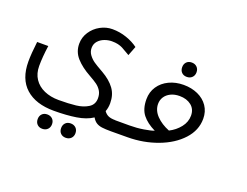

<svg xmlns="http://www.w3.org/2000/svg" viewBox="-105 -761 1409 1094"><g transform="rotate(20 600.0 -213.5)"><path d="M22 -213Q22 -260.5 31 -334.5H98.5Q88.5 -264 88.5 -210.5Q88.5 -165 110.2 -132.2Q132 -99.5 170.8 -82.5Q209.5 -65.5 259 -65.5Q319.5 -65.5 362.8 -70.5Q406 -75.5 436.2 -94.5Q466.5 -113.5 466.5 -151.5Q466.5 -177.5 455.2 -195.8Q444 -214 426.8 -226.5Q409.5 -239 380 -255.5Q324.5 -286 292 -322.2Q259.5 -358.5 259.5 -407.5Q259.5 -446.5 281 -479.2Q302.5 -512 337.2 -531Q372 -550 410 -550Q455 -550 496.5 -535.5Q538 -521 567 -499L545 -442L531.5 -450Q508.5 -464 495.5 -470.5Q482.5 -477 467.2 -480.5Q452 -484 430.5 -484Q409 -484 386.5 -475.8Q364 -467.5 349 -450.5Q334 -433.5 334 -409Q334 -386 347.8 -367.5Q361.5 -349 380.2 -336.2Q399 -323.5 427.5 -307.5L438 -301.5Q489 -272 515.2 -236Q541.5 -200 541.5 -149Q541.5 -120.5 532.5 -98Q543.5 -82 559.2 -75Q575 -68 601.5 -68V0Q565.5 0 545.2 -2.8Q525 -5.5 510.8 -14.5Q496.5 -23.5 485.5 -42.5Q447.5 -17 388.8 -7.8Q330 1.5 253.5 1.5Q144 1.5 83 -53Q22 -107.5 22 -213ZM184 77Q184 57.5 195.8 45.5Q207.5 33.5 227 33.5Q246.5 33.5 258.8 45.5Q271 57.5 271 77Q271 96.5 258.8 108.5Q246.5 120.5 227 120.5Q207.5 120.5 195.8 108.5Q184 96.5 184 77ZM327 79.5Q327 60 338.8 48Q350.5 36 370 36Q389.5 36 401.8 48Q414 60 414 79.5Q414 99 401.8 111Q389.5 123 370 123Q350.5 123 338.8 111Q327 99 327 79.5Z M598.5 -67.5H688.5Q731 -67.5 772.5 -74.2Q814 -81 833.5 -88.5Q782 -113.5 754.8 -148Q727.5 -182.5 727.5 -241.5Q727.5 -285 750.2 -319Q773 -353 812.5 -371.8Q852 -390.5 900 -390.5Q948 -390.5 986.8 -373Q1025.5 -355.5 1047.8 -322.8Q1070 -290 1070 -246.5Q1070 -176.5 1018.5 -120.5Q967 -64.5 882 -32.8Q797 -1 701 -0.5L598.5 0ZM909 -117Q947 -136 972.8 -168.5Q998.5 -201 998.5 -239.5Q998.5 -279 970.8 -301Q943 -323 900 -323Q869.5 -323 846.5 -311.8Q823.5 -300.5 811.2 -281.5Q799 -262.5 799 -239Q799 -200 829.5 -168.2Q860 -136.5 909 -117ZM856.5 -482.5Q856.5 -502 868.2 -514Q880 -526 899.5 -526Q919 -526 931.2 -514Q943.5 -502 943.5 -482.5Q943.5 -463 931.2 -451Q919 -439 899.5 -439Q880 -439 868.2 -451Q856.5 -463 856.5 -482.5Z"/></g></svg>

Font: JuliaMono Light
Style: Regular
Weight: 300
Monospace: yes
Designer: cormullion
Foundry: corm
Version: Version 0.054; ttfautohint (v1.8.4)